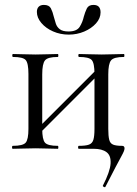

<svg xmlns="http://www.w3.org/2000/svg" viewBox="-20 -606 556 782"><path d="M409.8 154Q408.8 158 403.3 155.5Q397.8 153 399 150Q428.4 92.6 430.4 60Q432.4 27.4 413.9 13.7Q395.4 0 361.6 0H301Q298 0 298 -6Q298 -12 301 -12Q329 -12 342.5 -17Q356 -22 360.4 -37Q364.8 -52 364.8 -81V-305Q364.8 -349 353.6 -361.5Q342.4 -374 302 -374Q299 -374 299 -380Q299 -386 302 -386Q320.6 -386 344.7 -385Q368.8 -384 394.4 -384Q418.2 -384 442.2 -385Q466.2 -386 484.6 -386Q486.6 -386 486.6 -380Q486.6 -374 484.6 -374Q443.4 -374 432.2 -360Q421 -346 421 -303V-81Q421 -52 424.8 -37Q428.6 -22 440.6 -17Q452.6 -12 477.2 -12Q487.2 -12 487.2 -2Q487.2 3 484.5 10Q481.8 17 473.6 31.9Q465.4 46.8 450.1 75.8Q434.8 104.8 409.8 154ZM32 0Q29 0 29 -6Q29 -12 32 -12Q73.4 -12 84.6 -25Q95.8 -38 95.8 -81V-305Q95.8 -349 84.6 -361.5Q73.4 -374 33 -374Q30 -374 30 -380Q30 -386 33 -386Q51.6 -386 75.7 -385Q99.8 -384 125.4 -384Q149.2 -384 173.2 -385Q197.2 -386 215.6 -386Q217.6 -386 217.6 -380Q217.6 -374 215.6 -374Q174.4 -374 163.2 -360Q152 -346 152 -303V-81Q152 -38 163.2 -25Q174.4 -12 215.6 -12Q217.6 -12 217.6 -6Q217.6 0 215.6 0Q196.2 0 172.7 -1Q149.2 -2 125.4 -2Q99.8 -2 75.7 -1Q51.6 0 32 0ZM126.6 -48 112.6 -62 384.4 -333.8 398.4 -320ZM259 -477.8Q292.8 -477.8 304.7 -497Q316.6 -516.2 321.4 -538.4Q326.4 -556.4 333.5 -571.2Q340.6 -586 360.4 -586Q375.6 -586 382.6 -578.2Q389.6 -570.4 389.6 -555.8Q389.6 -531.4 371 -510.7Q352.4 -490 322.9 -477.5Q293.4 -465 260 -465Q225.8 -465 196.2 -478Q166.6 -491 148.4 -512.5Q130.2 -534 130.2 -557.4Q130.2 -571.2 137.6 -578.6Q145 -586 158.8 -586Q180 -586 187.2 -572.1Q194.4 -558.2 199.2 -537.6Q202.8 -524.6 207.2 -510.4Q211.6 -496.2 223.5 -487Q235.4 -477.8 259 -477.8Z"/></svg>

Font: Cormorant Light
Style: Regular
Weight: 300
Designer: Christian Thalmann (Catharsis Fonts)
Foundry: Catharsis Fonts
Version: Version 4.000